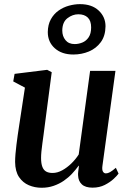

<svg xmlns="http://www.w3.org/2000/svg" viewBox="-20 -897 629 928"><path d="M181 10.5Q148 10.5 119.2 -1.8Q90.5 -14 72 -41.2Q53.5 -68.5 53 -114.5Q53 -131.5 54.8 -152.8Q56.5 -174 59.5 -197.5Q62.5 -221 65.8 -244.8Q69 -268.5 72.5 -289.5L100.5 -473.5L44 -503.5L50.5 -540L208 -559.5L230 -548L196 -288Q193.5 -267 190.5 -245.5Q187.5 -224 184.8 -203.5Q182 -183 180.2 -165.2Q178.5 -147.5 178.5 -134Q178.5 -106.5 184.8 -90.5Q191 -74.5 203.2 -67.8Q215.5 -61 234 -61Q257.5 -61 281 -74Q304.5 -87 325.2 -107.2Q346 -127.5 360.5 -150.5L415.5 -554.5H538L475 -95Q472.5 -76.5 477.5 -67.8Q482.5 -59 492 -59Q501 -59 511.8 -65Q522.5 -71 540 -86L553 -58Q547 -49 529.8 -32.8Q512.5 -16.5 486.5 -3.2Q460.5 10 427.5 10Q392.5 10 375.5 -6Q358.5 -22 357.5 -48.5Q357 -51.5 357.2 -56.8Q357.5 -62 358.2 -68.8Q359 -75.5 360 -82.5Q361 -89.5 361.5 -95.5L360 -96Q346 -76.5 328.2 -57.5Q310.5 -38.5 288.2 -23.2Q266 -8 239.2 1.2Q212.5 10.5 181 10.5ZM334.5 -633.5Q278.5 -633.5 244.8 -663.8Q211 -694 211 -742Q211.5 -778 225.8 -803.8Q240 -829.5 263 -845.8Q286 -862 313.2 -869.5Q340.5 -877 366.5 -877Q424 -877 457 -846Q490 -815 490 -770Q489.5 -723.5 467.2 -693.2Q445 -663 409.8 -648.2Q374.5 -633.5 334.5 -633.5ZM341 -684Q360 -684 378.2 -691.5Q396.5 -699 408.5 -716.8Q420.5 -734.5 420.5 -764.5Q420.5 -796.5 404.2 -812.2Q388 -828 358.5 -828Q331 -828 306.2 -809.2Q281.5 -790.5 281 -749.5Q281 -722 296.5 -703Q312 -684 341 -684Z"/></svg>

Font: Merriweather 36pt SemiBold
Style: Italic
Weight: 600
Italic angle: -7.8°
Version: Version 2.101